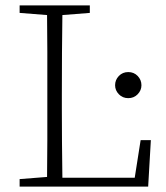

<svg xmlns="http://www.w3.org/2000/svg" viewBox="-20 -694 617 714"><path d="M53 -646V-674H314V-646L212 -638Q211 -570 210.5 -497.5Q210 -425 210 -342V-289Q210 -234 210.5 -167.5Q211 -101 212 -33H481L503 -173H541L531 0H53V-28L155 -36Q156 -104 156 -172.5Q156 -241 156 -310V-364Q156 -433 156 -502Q156 -571 155 -638ZM457 -329Q436 -329 422 -343.5Q408 -358 408 -377Q408 -397 422 -411.5Q436 -426 457 -426Q478 -426 492 -411.5Q506 -397 506 -377Q506 -358 492 -343.5Q478 -329 457 -329Z"/></svg>

Font: Source Serif Pro Light
Style: Regular
Weight: 300
Designer: Frank Grießhammer
Foundry: Adobe Systems Incorporated
Version: Version 3.001;hotconv 1.0.111;makeotfexe 2.5.65597